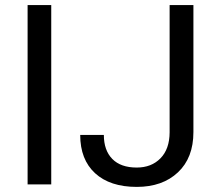

<svg xmlns="http://www.w3.org/2000/svg" viewBox="-20 -731 864 761"><path d="M89.4 0ZM183.1 0H89.4V-710.9H183.1ZM652.3 -710.9H746.6V-207.5Q746.6 -105.5 685.3 -47.9Q624 9.8 522 9.8Q416 9.8 356.9 -44.4Q297.9 -98.6 297.9 -196.3H391.6Q391.6 -135.3 425 -101.1Q458.5 -66.9 522 -66.9Q580.1 -66.9 616 -103.5Q651.9 -140.1 652.3 -206.1Z"/></svg>

Font: Roboto
Style: Regular
Weight: 400
Designer: Google
Version: Version 2.134; 2016; ttfautohint (v1.6)